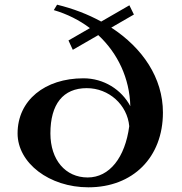

<svg xmlns="http://www.w3.org/2000/svg" viewBox="-20 -794 775 819"><path d="M55 -225C55 -98.6 190.3 5 357 5C547 5 675 -122.6 675 -314C675 -461.7 588.4 -589.2 454.7 -676.3L551.2 -732L531.9 -771.4L411.7 -702C354.9 -733.2 291.4 -757.5 223.5 -774L209.5 -750.9C266.9 -734.1 318.8 -707.8 363.5 -674.1L272.1 -621.4L290.5 -581.5L399.2 -644.2C482.3 -566.8 532.9 -460.2 535.9 -341.1C498.4 -411.7 422.9 -460 336 -460C171.2 -460 55 -366 55 -225ZM195 -225C195 -349.9 249.2 -418 350 -418C445 -418 523.2 -346.6 531.3 -255.7C513.6 -121.9 447 -37 354 -37C259.1 -37 195 -112.2 195 -225Z"/></svg>

Font: Prida01
Style: Black
Weight: 900
Designer: gluk
Foundry: gluk
Version: Version 00.072